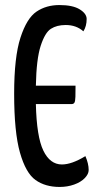

<svg xmlns="http://www.w3.org/2000/svg" viewBox="-20 -730 388 760"><path d="M225 -79Q264 -79 318 -112Q331 -82 331 -57Q331 -41 315.5 -25Q300 -9 273.5 0.5Q247 10 216 10Q159 10 120.5 -17.5Q82 -45 59 -126Q36 -207 36 -359Q36 -504 61 -581Q86 -658 124.5 -684Q163 -710 215 -710Q268 -710 295.5 -693Q323 -676 323 -655Q323 -626 310 -606Q282 -631 240 -631Q205 -631 181.5 -616Q158 -601 141 -548.5Q124 -496 122 -391H279Q279 -365 278.5 -347Q278 -329 274.5 -323.5Q271 -318 263 -318H122Q125 -189 151.5 -134Q178 -79 225 -79Z"/></svg>

Font: Yanone Kaffeesatz
Style: Regular
Weight: 400
Designer: Yanone (Cyrillic: Daniel Pouzeot & Huerta Tipografica)
Foundry: Yanone
Version: Version 1.100;PS 001.100;hotconv 1.0.70;makeotf.lib2.5.58329